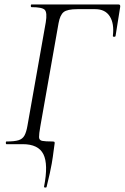

<svg xmlns="http://www.w3.org/2000/svg" viewBox="-20 -645 558 859"><path d="M188.4 191.4Q187.4 194.6 181.8 194.1Q176.2 193.6 177.2 189.6Q196.6 90.2 174.2 45.1Q151.8 0 81.6 0H9Q6 0 6 -6Q6 -12 9 -12Q44.4 -12 62.7 -17.6Q81 -23.2 89.5 -38.8Q98 -54.4 102.8 -82.4L184.8 -545.4Q191.8 -588.6 180.4 -600.8Q169 -613 121 -613Q117.8 -613 117.8 -619Q117.8 -625 121 -625H510.4Q519 -625 517.8 -614.6L497 -484Q496 -480 490.1 -480.4Q484.2 -480.8 485 -484.8Q491.6 -539.8 471.1 -571.9Q450.6 -604 406.4 -604H326Q281.2 -604 264.9 -591Q248.6 -578 242 -541.4L160.4 -79.4Q154.4 -45.4 154.7 -31.5Q155 -17.6 168.5 -14.8Q182 -12 214.6 -12Q223 -12 224.2 -9.1Q225.4 -6.2 223.4 4.4Q221.2 16.2 219.3 34.2Q217.4 52.2 211.3 88Q205.2 123.8 188.4 191.4Z"/></svg>

Font: Cormorant Infant Light
Style: Italic
Weight: 300
Italic angle: -10°
Designer: Christian Thalmann (Catharsis Fonts)
Foundry: Catharsis Fonts
Version: Version 4.001